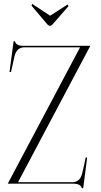

<svg xmlns="http://www.w3.org/2000/svg" viewBox="-20 -973 531 1014"><path d="M75.2 -10.7H362.3Q402.8 -10.7 414.3 -58.6Q425.8 -106.4 432.6 -141.1H440.4L419.4 21H412.1Q405.3 -2.9 368.7 -2.9H21L402.8 -723.1H108.9Q67.9 -723.1 56.4 -675Q44.9 -627 38.1 -592.8H30.3L51.8 -754.9H59.1Q64.5 -731 102.1 -731H457ZM231 -843.3 146.5 -942.9 149.9 -952.6 244.6 -890.1 337.9 -949.7 341.3 -939.9 256.3 -842.8Q244.1 -830.1 231 -843.3Z"/></svg>

Font: Tartlers End
Style: Regular
Weight: 200
Designer: Peter Wiegel
Foundry: Peter Wiegel
Version: Version 1.000 2013 initial release